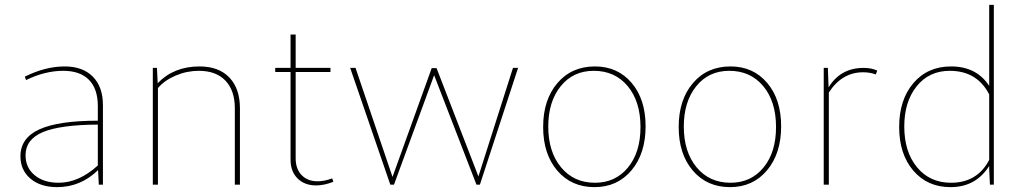

<svg xmlns="http://www.w3.org/2000/svg" viewBox="-20 -759 4211 789"><path d="M215 10Q146 10 105 -25Q64 -60 64 -117Q64 -192 142 -227.5Q220 -263 382 -263V-323Q382 -394 345.5 -431Q309 -468 240 -468Q165 -468 87 -430L82 -444Q166 -486 246 -486Q320 -486 361.5 -444Q403 -402 403 -327V0H386L383 -60Q311 10 215 10ZM85 -121Q85 -70 122.5 -39Q160 -8 221 -8Q304 -8 382 -79V-247Q227 -246 156 -216Q85 -186 85 -121Z M608 0V-480H625L628 -417Q694 -486 800 -486Q879 -486 922.5 -440.5Q966 -395 966 -314V0H945V-314Q945 -387 906.5 -427.5Q868 -468 797 -468Q748 -468 702 -448.5Q656 -429 629 -397V0Z M1279 3Q1232 3 1203 -25.5Q1174 -54 1174 -103V-463H1111V-480H1174V-617H1195V-480H1338V-463H1195V-108Q1195 -65 1219.5 -39.5Q1244 -14 1285 -14Q1313 -14 1345 -26L1350 -12Q1312 3 1279 3Z M1584 0 1419 -480H1441L1593 -32L1754 -479H1774L1946 -34L2088 -480H2109L1952 0H1938L1764 -450L1599 0Z M2423 10Q2328 10 2270 -58Q2212 -126 2212 -237Q2212 -349 2270.5 -417.5Q2329 -486 2425 -486Q2518 -486 2575.5 -418.5Q2633 -351 2633 -240Q2633 -128 2575 -59Q2517 10 2423 10ZM2425 -8Q2509 -8 2560.5 -70.5Q2612 -133 2612 -237Q2612 -342 2559.5 -405Q2507 -468 2420 -468Q2335 -468 2284 -404.5Q2233 -341 2233 -239Q2233 -135 2285.5 -71.5Q2338 -8 2425 -8Z M2980 10Q2885 10 2827 -58Q2769 -126 2769 -237Q2769 -349 2827.5 -417.5Q2886 -486 2982 -486Q3075 -486 3132.5 -418.5Q3190 -351 3190 -240Q3190 -128 3132 -59Q3074 10 2980 10ZM2982 -8Q3066 -8 3117.5 -70.5Q3169 -133 3169 -237Q3169 -342 3116.5 -405Q3064 -468 2977 -468Q2892 -468 2841 -404.5Q2790 -341 2790 -239Q2790 -135 2842.5 -71.5Q2895 -8 2982 -8Z M3365 0V-480H3382L3385 -400Q3434 -480 3529 -480Q3561 -480 3585 -469L3579 -453Q3555 -462 3527 -462Q3440 -462 3386 -379V-378V0Z M3886 10Q3791 10 3733 -58Q3675 -126 3675 -237Q3675 -349 3733.5 -417.5Q3792 -486 3888 -486Q3993 -486 4045 -406V-739H4064V0H4048L4045 -64V-77Q3990 10 3886 10ZM3696 -239Q3696 -135 3748.5 -71.5Q3801 -8 3888 -8Q3996 -8 4045 -102V-371Q3995 -468 3883 -468Q3798 -468 3747 -404.5Q3696 -341 3696 -239Z"/></svg>

Font: Cantarell Thin
Style: Regular
Weight: 100
Designer: Dave Crossland, Nikolaus Waxweiler, Florian Fecher, Jacques Le Bailly, Eben Sorkin, Alexei Vanyashin, Alexios Zavras, Em
Version: Version 0.303